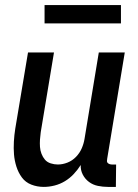

<svg xmlns="http://www.w3.org/2000/svg" viewBox="-20 -726 540 754"><path d="M152 8Q126 8 103 -1Q80 -10 66 -29Q52 -48 44.5 -71.5Q37 -95 35 -119.5Q33 -144 34.5 -170Q36 -196 40 -221L90 -520H192L140 -207Q138 -193 137 -178Q136 -163 137 -149Q138 -135 143 -122Q148 -109 156.5 -99Q165 -89 179 -84.5Q193 -80 207 -80Q226 -80 245 -87.5Q264 -95 278.5 -110Q293 -125 301 -143.5Q309 -162 312 -181L368 -520H470L401 -103Q400 -98 400 -93.5Q400 -89 403 -86Q406 -83 410.5 -81.5Q415 -80 419 -80H436L435 8H404Q384 8 364.5 4Q345 0 329.5 -11.5Q314 -23 305 -40.5Q296 -58 297 -78Q285 -59 269.5 -42.5Q254 -26 235 -14.5Q216 -3 194.5 2.5Q173 8 152 8ZM455 -634H155V-706H455Z"/></svg>

Font: Iosevka Curly Semibold
Style: Italic
Weight: 600
Italic angle: -9°
Monospace: yes
Designer: Belleve Invis
Foundry: Belleve Invis
Version: Version 22.1.2; ttfautohint (v1.8.4)